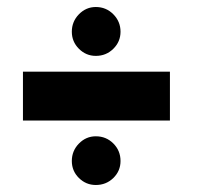

<svg xmlns="http://www.w3.org/2000/svg" viewBox="-20 -606 563 548"><path d="M253.5 -586Q283 -586 303.5 -565.2Q324 -544.5 324 -515.5Q324 -487 303.5 -466.8Q283 -446.5 253.5 -446.5Q225.5 -446.5 205.2 -466.8Q185 -487 185 -515.5Q185 -544.5 205.2 -565.2Q225.5 -586 253.5 -586ZM45.5 -262V-401.5H465V-262ZM253.5 -217Q283 -217 303.5 -196.5Q324 -176 324 -146.5Q324 -118 303.5 -98Q283 -78 253.5 -78Q225.5 -78 205.2 -98Q185 -118 185 -146.5Q185 -175.5 205.2 -196.2Q225.5 -217 253.5 -217Z"/></svg>

Font: League Spartan ExtraBold
Style: Regular
Weight: 800
Foundry: The League of Moveable Type
Version: Version 2.002